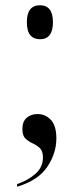

<svg xmlns="http://www.w3.org/2000/svg" viewBox="-20 -555 302 729"><path d="M132 -406Q108 -406 95 -421.5Q82 -437 82 -471Q82 -535 132 -535Q181 -535 181 -471Q181 -406 132 -406ZM45 144Q86 130 114.5 105Q143 80 143 43Q143 18 131 7Q119 -4 103.5 -11Q88 -18 76.5 -29Q65 -40 65 -65Q65 -94 81.5 -108Q98 -122 123 -122Q152 -122 173 -100Q194 -78 194 -29Q194 27 159.5 78.5Q125 130 45 154Z"/></svg>

Font: Noto Serif Display SemiCondensed
Style: Regular
Weight: 400
Width: 4
Designer: Monotype Design Team
Foundry: Monotype Imaging Inc.
Version: Version 2.009